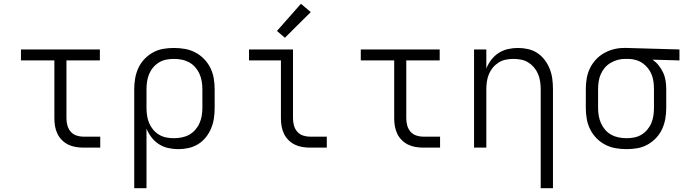

<svg xmlns="http://www.w3.org/2000/svg" viewBox="-20 -782 3640 1017"><path d="M422 0Q402 0 381 -3.5Q360 -7 341.5 -16Q323 -25 308 -40Q293 -55 284 -74Q275 -93 271.5 -113.5Q268 -134 268 -155V-462H91V-520H509V-462H332V-155Q332 -136 337 -117.5Q342 -99 354.5 -84.5Q367 -70 385.5 -64Q404 -58 422 -58H511V0Z M691 215V-310Q691 -339 696 -367.5Q701 -396 713 -422Q725 -448 745 -469Q765 -490 790 -504Q815 -518 843.5 -523Q872 -528 901 -528Q930 -528 959 -523Q988 -518 1014 -504.5Q1040 -491 1060.5 -470Q1081 -449 1094 -423Q1107 -397 1112 -368Q1117 -339 1117 -310V-210Q1117 -182 1113 -155Q1109 -128 1098.5 -102.5Q1088 -77 1070.5 -55Q1053 -33 1029.5 -18.5Q1006 -4 979 2Q952 8 924 8Q897 8 870.5 2Q844 -4 821.5 -18.5Q799 -33 782.5 -54.5Q766 -76 756 -101V215ZM901 -50Q922 -50 942.5 -54Q963 -58 981.5 -68Q1000 -78 1014 -94Q1028 -110 1036.5 -129Q1045 -148 1048.5 -168.5Q1052 -189 1052 -210V-310Q1052 -331 1048.5 -351.5Q1045 -372 1036.5 -391Q1028 -410 1014 -426Q1000 -442 981.5 -452Q963 -462 942.5 -466Q922 -470 901 -470Q880 -470 860 -466Q840 -462 822.5 -451.5Q805 -441 791.5 -425Q778 -409 770 -390Q762 -371 759 -350.5Q756 -330 756 -310V-210Q756 -190 759 -169.5Q762 -149 770 -130Q778 -111 791.5 -95Q805 -79 822.5 -68.5Q840 -58 860 -54Q880 -50 901 -50Z M1622 0Q1602 0 1581 -3.5Q1560 -7 1541.5 -16Q1523 -25 1508 -40Q1493 -55 1484 -74Q1475 -93 1471.5 -113.5Q1468 -134 1468 -155V-462H1299V-520H1532V-155Q1532 -136 1537 -117.5Q1542 -99 1554.5 -84.5Q1567 -70 1585.5 -64Q1604 -58 1622 -58H1711V0ZM1489 -582 1447 -618 1574 -762 1626 -718Z M2222 0Q2202 0 2181 -3.5Q2160 -7 2141.5 -16Q2123 -25 2108 -40Q2093 -55 2084 -74Q2075 -93 2071.5 -113.5Q2068 -134 2068 -155V-462H1891V-520H2309V-462H2132V-155Q2132 -136 2137 -117.5Q2142 -99 2154.5 -84.5Q2167 -70 2185.5 -64Q2204 -58 2222 -58H2311V0Z M2844 215V-310Q2844 -330 2841 -350.5Q2838 -371 2830 -390Q2822 -409 2809 -424.5Q2796 -440 2778.5 -451Q2761 -462 2740.5 -466Q2720 -470 2700 -470Q2680 -470 2659.5 -466Q2639 -462 2621.5 -451Q2604 -440 2591 -424.5Q2578 -409 2570 -390Q2562 -371 2559 -350.5Q2556 -330 2556 -310V0H2491V-520H2556V-419Q2566 -444 2582.5 -465.5Q2599 -487 2621.5 -501.5Q2644 -516 2670.5 -522Q2697 -528 2723 -528Q2750 -528 2777 -522Q2804 -516 2826.5 -501Q2849 -486 2865.5 -464Q2882 -442 2892 -416.5Q2902 -391 2905.5 -364Q2909 -337 2909 -310V215Z M3299 8Q3270 8 3241 3Q3212 -2 3186 -15.5Q3160 -29 3139.5 -50Q3119 -71 3106 -97Q3093 -123 3088 -152Q3083 -181 3083 -210V-310Q3083 -338 3087.5 -365.5Q3092 -393 3104 -418.5Q3116 -444 3135 -465Q3154 -486 3178.5 -500Q3203 -514 3230 -521Q3257 -528 3285 -528Q3289 -528 3292.5 -528Q3296 -528 3300 -528L3579 -520V-462L3436 -466Q3455 -453 3469 -435.5Q3483 -418 3492.5 -397.5Q3502 -377 3505.5 -354.5Q3509 -332 3509 -310V-210Q3509 -181 3504 -152.5Q3499 -124 3487 -98Q3475 -72 3455 -51Q3435 -30 3410 -16Q3385 -2 3356.5 3Q3328 8 3299 8ZM3299 -50Q3320 -50 3340 -54Q3360 -58 3377.5 -68.5Q3395 -79 3408.5 -95Q3422 -111 3430 -130Q3438 -149 3441 -169.5Q3444 -190 3444 -210V-310Q3444 -329 3441.5 -348.5Q3439 -368 3432 -386Q3425 -404 3413 -419.5Q3401 -435 3385 -446.5Q3369 -458 3350.5 -463.5Q3332 -469 3312 -470H3300Q3297 -470 3294.5 -470Q3292 -470 3290 -470Q3270 -470 3250.5 -464.5Q3231 -459 3213.5 -448.5Q3196 -438 3183 -422.5Q3170 -407 3162 -388.5Q3154 -370 3151 -350Q3148 -330 3148 -310V-210Q3148 -189 3151.5 -168.5Q3155 -148 3163.5 -129Q3172 -110 3186 -94Q3200 -78 3218.5 -68Q3237 -58 3257.5 -54Q3278 -50 3299 -50Z"/></svg>

Font: Iosevka Custom Light Extended
Style: Regular
Weight: 300
Width: 7
Monospace: yes
Designer: Belleve Invis
Foundry: Belleve Invis
Version: Version 11.2.4; ttfautohint (v1.8.4)